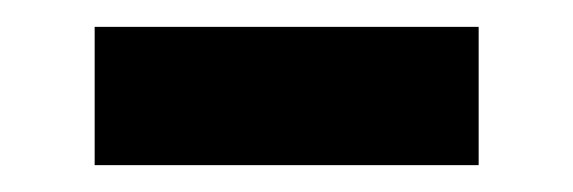

<svg xmlns="http://www.w3.org/2000/svg" viewBox="-20 -330 427 143"><path d="M50.5 -207V-310H336.5V-207Z"/></svg>

Font: Anek Odia SemiBold
Style: Regular
Weight: 600
Version: Version 1.003